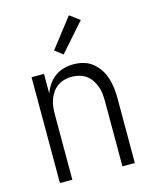

<svg xmlns="http://www.w3.org/2000/svg" viewBox="-114 -834 728 911"><g transform="rotate(-15 250.0 -379.0)"><path d="M66 0V-520H127V-423Q135 -446 148.5 -466Q162 -486 181.5 -500.5Q201 -515 225 -521.5Q249 -528 273 -528Q298 -528 322 -521.5Q346 -515 365.5 -499.5Q385 -484 399 -463Q413 -442 420.5 -418Q428 -394 431 -369.5Q434 -345 434 -320V0H373V-320Q373 -339 371 -357.5Q369 -376 362.5 -393.5Q356 -411 345.5 -426.5Q335 -442 320 -452.5Q305 -463 287 -468Q269 -473 250 -473Q231 -473 213 -468Q195 -463 180 -452.5Q165 -442 154.5 -426.5Q144 -411 137.5 -393.5Q131 -376 129 -357.5Q127 -339 127 -320V0ZM241 -585 202 -615 313 -758 362 -722Z"/></g></svg>

Font: Iosevka Term Curly Light
Style: Regular
Weight: 300
Designer: Belleve Invis
Foundry: Belleve Invis
Version: Version 32.3.0